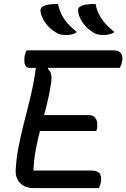

<svg xmlns="http://www.w3.org/2000/svg" viewBox="-20 -956 642 976"><path d="M275 -936Q281 -907 293 -882.5Q305 -858 324.5 -836Q344 -814 371 -793Q363 -787 354.5 -784Q346 -781 337 -779.5Q328 -778 318 -778Q301 -778 288.5 -780.5Q276 -783 264 -791Q249 -800 236 -811.5Q223 -823 213.5 -836Q204 -849 197 -863Q190 -877 187 -891Q184 -904 187.5 -912.5Q191 -921 202 -925Q211 -930 222 -932Q233 -934 246.5 -935Q260 -936 275 -936ZM466 -936Q471 -907 483.5 -882.5Q496 -858 515.5 -836Q535 -814 562 -793Q553 -787 544.5 -784Q536 -781 527.5 -779.5Q519 -778 509 -778Q492 -778 479 -780.5Q466 -783 454 -791Q439 -800 426.5 -811.5Q414 -823 404 -836Q394 -849 387.5 -863Q381 -877 378 -891Q375 -904 378.5 -912.5Q382 -921 393 -925Q401 -930 412.5 -932Q424 -934 437.5 -935Q451 -936 466 -936ZM114 -700H560Q579 -700 588.5 -692Q598 -684 601 -671Q604 -658 601 -644Q599 -634 596 -626Q593 -618 589 -611H130Q118 -611 111.5 -619.5Q105 -628 104 -642Q103 -656 105 -671Q108 -680 110 -687Q112 -694 114 -700ZM168 -371H433Q450 -371 460 -361.5Q470 -352 473 -338Q476 -324 474 -309Q474 -305 473 -301.5Q472 -298 471 -295Q470 -292 469 -290H154ZM149 0Q130 0 113 -6Q96 -12 83.5 -24Q71 -36 64.5 -54.5Q58 -73 60 -97Q63 -149 73 -202Q83 -255 96 -308Q109 -361 123 -415Q137 -469 148 -523.5Q159 -578 165 -633L239 -636L223 -606Q236 -595 240 -577.5Q244 -560 239 -530Q231 -475 217 -420Q203 -365 188 -309.5Q173 -254 162.5 -198.5Q152 -143 150 -89H446Q473 -89 485 -76Q497 -63 493 -33Q492 -24 489 -15.5Q486 -7 483 0Z"/></svg>

Font: Rec Mono Duotone
Style: Italic
Weight: 400
Italic angle: -10°
Monospace: yes
Version: Version 1.085; ttfautohint (v1.8.4.7-5d5b)